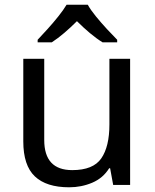

<svg xmlns="http://www.w3.org/2000/svg" viewBox="-20 -786 658 816"><path d="M533 -536V0H461L448 -71H444Q418 -29 372 -9.5Q326 10 274 10Q177 10 128 -36.5Q79 -83 79 -185V-536H168V-191Q168 -63 287 -63Q376 -63 410.5 -113Q445 -163 445 -257V-536ZM353 -766Q365 -744 387.5 -716.5Q410 -689 434.5 -662.5Q459 -636 478 -617V-606H416Q390 -622 362 -645.5Q334 -669 307 -696Q280 -669 253 -646Q226 -623 200 -606H140V-617Q159 -637 182.5 -663Q206 -689 228 -716.5Q250 -744 263 -766Z"/></svg>

Font: Noto Sans Elymaic
Style: Regular
Weight: 400
Designer: Morgane Pierson
Foundry: Google LLC
Version: Version 1.002; ttfautohint (v1.8.4.7-5d5b)